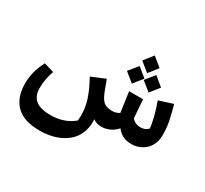

<svg xmlns="http://www.w3.org/2000/svg" viewBox="-180 -931 1547 1452"><g transform="rotate(30 593.5 -205.0)"><path d="M863.8 -604 800.8 -523.9 721.2 -588.9 784.2 -668.9ZM883.8 -402.8 804.2 -466.8 868.2 -546.9 946.8 -481.9ZM804.2 -478 740.2 -397.9 660.2 -462.9 725.1 -543ZM1094.2 -424.8Q1116.7 -345.2 1127 -291.3Q1137.2 -237.3 1137.2 -178.2Q1137.2 -133.8 1121.6 -98.4Q1106 -63 1080.8 -42.2Q1055.7 -21.5 1026.6 -10.7Q997.6 0 967.8 0Q922.4 0 891.1 -14.6Q859.9 -29.3 835 -62Q808.1 -31.2 773.2 -15.6Q738.3 0 702.1 0Q657.7 0 628.9 -22.9Q629.9 -16.1 629.9 1Q629.9 52.2 612.8 95Q595.7 137.7 566.2 167.7Q536.6 197.8 496.1 218.5Q455.6 239.3 409.2 249Q362.8 258.8 312 258.8Q173.8 258.8 106.9 191.9Q40 125 40 2Q40 -100.6 94.2 -202.1L181.2 -175.8Q152.8 -98.6 152.8 -20Q152.8 46.4 193.6 81.3Q234.4 116.2 324.2 116.2Q445.8 116.2 525.9 47.9Q531.2 -1.5 525.4 -49.8Q519.5 -98.1 503.4 -143.1Q487.3 -188 473.1 -217.5Q459 -247.1 438 -285.2L558.1 -335Q594.7 -232.4 608.9 -206.1Q628.9 -168 653.1 -156Q677.2 -144 712.9 -144Q748.5 -144 775.9 -162.1L751 -337.9H873L884.8 -179.2Q911.6 -144 961.9 -144Q1003.9 -144 1027.8 -171.9Q1025.4 -206.5 1010.5 -266.1Q995.6 -325.7 973.1 -386.2Z"/></g></svg>

Font: FiraGO SemiBold
Style: Italic
Weight: 600
Italic angle: -8°
Designer: bBox Type GmbH
Foundry: bBox Type GmbH
Version: Version 1.001;PS 001.001;hotconv 1.0.88;makeotf.lib2.5.64775